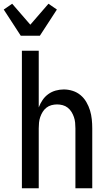

<svg xmlns="http://www.w3.org/2000/svg" viewBox="-55 -1006 575 1026"><path d="M62 0V-735H152V-432Q160 -453 172.5 -471.5Q185 -490 203 -503Q221 -516 242.5 -522Q264 -528 286 -528Q310 -528 333.5 -520.5Q357 -513 375.5 -497.5Q394 -482 406.5 -460.5Q419 -439 426 -416Q433 -393 435.5 -368.5Q438 -344 438 -320V0H348V-320Q348 -335 346.5 -350.5Q345 -366 340 -380.5Q335 -395 327 -408Q319 -421 307 -430.5Q295 -440 280 -444Q265 -448 250 -448Q235 -448 220 -444Q205 -440 193 -430.5Q181 -421 173 -408Q165 -395 160 -380.5Q155 -366 153.5 -350.5Q152 -335 152 -320V0ZM56 -815 -35 -955 10 -986 107 -874 204 -986 249 -955 158 -815Z"/></svg>

Font: Iosevka Bendy Medium
Style: Regular
Weight: 500
Monospace: yes
Designer: Belleve Invis
Foundry: Belleve Invis
Version: Version 30.1.2